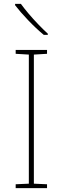

<svg xmlns="http://www.w3.org/2000/svg" viewBox="-20 -972 323 992"><path d="M223 0H61V-20L129 -23V-690L61 -694V-714H223V-694L155 -690V-23L223 -20ZM88 -952Q103 -931 127 -902.5Q151 -874 178 -846Q205 -818 227 -798V-792H206Q166 -825 125 -868Q84 -911 58 -945V-952Z"/></svg>

Font: Noto Sans Syriac Western Thin
Style: Regular
Weight: 100
Designer: Patrick Giasson and the Monotype Design Team
Foundry: Monotype Imaging Inc.
Version: Version 3.000; ttfautohint (v1.8.4.7-5d5b)